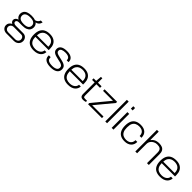

<svg xmlns="http://www.w3.org/2000/svg" viewBox="448 -2542 4543 4543"><g transform="rotate(45 2719.5 -270.0)"><path d="M173 183Q131 183 97.5 166Q64 149 45 118.5Q26 88 26 49Q26 6 50.5 -27Q75 -60 113 -75Q86 -87 72 -110Q58 -133 58 -158Q58 -190 82 -216.5Q106 -243 146 -251Q110 -273 91.5 -305.5Q73 -338 73 -376Q73 -422 96 -459Q119 -496 170 -517Q221 -538 302 -538Q342 -538 374 -533Q406 -528 431 -518Q472 -528 497.5 -552Q523 -576 532 -610H593Q591 -584 577 -558.5Q563 -533 538.5 -515Q514 -497 478 -492Q507 -468 519.5 -438.5Q532 -409 532 -376Q532 -330 509.5 -293Q487 -256 437 -234.5Q387 -213 305 -213H195Q164 -213 142.5 -200Q121 -187 121 -159Q121 -132 144 -118Q167 -104 202 -104H449Q509 -104 546 -64.5Q583 -25 583 34Q583 76 562 110Q541 144 505 163.5Q469 183 422 183ZM183 133H421Q449 133 471.5 120.5Q494 108 507 87Q520 66 520 42Q520 1 497.5 -24Q475 -49 439 -49H181Q143 -49 116 -22.5Q89 4 89 42Q89 83 116 108Q143 133 183 133ZM303 -264Q391 -264 430.5 -294Q470 -324 470 -376Q470 -427 430.5 -457Q391 -487 303 -487Q215 -487 175 -457Q135 -427 135 -376Q135 -343 151.5 -317.5Q168 -292 205 -278Q242 -264 303 -264Z M909 12Q826 12 768.5 -17.5Q711 -47 681 -108.5Q651 -170 651 -263Q651 -356 681 -417Q711 -478 769 -508Q827 -538 912 -538Q997 -538 1052 -507Q1107 -476 1133.5 -421.5Q1160 -367 1160 -295V-246H715Q716 -171 741 -125.5Q766 -80 810 -60Q854 -40 913 -40Q961 -40 995 -52.5Q1029 -65 1051 -84.5Q1073 -104 1084 -128Q1095 -152 1096 -175H1155Q1154 -142 1140 -109Q1126 -76 1097.5 -48.5Q1069 -21 1022 -4.5Q975 12 909 12ZM716 -297H1097Q1097 -351 1082 -387.5Q1067 -424 1040.5 -445.5Q1014 -467 979.5 -476.5Q945 -486 907 -486Q852 -486 810 -466Q768 -446 743.5 -404.5Q719 -363 716 -297Z M1479 12Q1425 12 1382 2.5Q1339 -7 1309.5 -26.5Q1280 -46 1264.5 -75Q1249 -104 1249 -143Q1249 -148 1249.5 -153Q1250 -158 1251 -162H1312Q1311 -158 1311 -154Q1311 -150 1311 -147Q1311 -104 1334.5 -80.5Q1358 -57 1397.5 -48.5Q1437 -40 1483 -40Q1528 -40 1564.5 -50Q1601 -60 1622.5 -81.5Q1644 -103 1644 -137Q1644 -178 1621 -198.5Q1598 -219 1558.5 -229.5Q1519 -240 1469 -250Q1427 -259 1390.5 -269.5Q1354 -280 1327 -296.5Q1300 -313 1285.5 -337.5Q1271 -362 1271 -399Q1271 -430 1283.5 -455.5Q1296 -481 1322 -499.5Q1348 -518 1389 -528Q1430 -538 1486 -538Q1542 -538 1581.5 -526.5Q1621 -515 1645.5 -494.5Q1670 -474 1681.5 -448Q1693 -422 1693 -393Q1693 -390 1693 -386.5Q1693 -383 1692 -377H1632V-387Q1632 -419 1615.5 -441Q1599 -463 1566 -474.5Q1533 -486 1484 -486Q1453 -486 1425.5 -481.5Q1398 -477 1377 -467.5Q1356 -458 1344.5 -442Q1333 -426 1333 -402Q1333 -369 1355 -351.5Q1377 -334 1413 -324.5Q1449 -315 1489 -306Q1530 -297 1568.5 -287Q1607 -277 1638 -261.5Q1669 -246 1687.5 -218.5Q1706 -191 1706 -147Q1706 -107 1690 -77Q1674 -47 1644.5 -27.5Q1615 -8 1573 2Q1531 12 1479 12Z M2060 12Q1977 12 1919.5 -17.5Q1862 -47 1832 -108.5Q1802 -170 1802 -263Q1802 -356 1832 -417Q1862 -478 1920 -508Q1978 -538 2063 -538Q2148 -538 2203 -507Q2258 -476 2284.5 -421.5Q2311 -367 2311 -295V-246H1866Q1867 -171 1892 -125.5Q1917 -80 1961 -60Q2005 -40 2064 -40Q2112 -40 2146 -52.5Q2180 -65 2202 -84.5Q2224 -104 2235 -128Q2246 -152 2247 -175H2306Q2305 -142 2291 -109Q2277 -76 2248.5 -48.5Q2220 -21 2173 -4.5Q2126 12 2060 12ZM1867 -297H2248Q2248 -351 2233 -387.5Q2218 -424 2191.5 -445.5Q2165 -467 2130.5 -476.5Q2096 -486 2058 -486Q2003 -486 1961 -466Q1919 -446 1894.5 -404.5Q1870 -363 1867 -297Z M2564 12Q2531 12 2509.5 0.5Q2488 -11 2478.5 -33.5Q2469 -56 2469 -89V-474H2384V-526H2469L2482 -673H2529V-526H2650V-474H2529V-106Q2529 -72 2537.5 -56Q2546 -40 2581 -40H2650V-3Q2638 2 2623 5Q2608 8 2592.5 10Q2577 12 2564 12Z M2724 0V-41L3083 -474H2751V-526H3170V-487L2809 -52H3188V0Z M3300 0V-723H3360V0Z M3514 -642V-723H3574V-642ZM3514 0V-526H3574V0Z M3952 12Q3868 12 3812.5 -18.5Q3757 -49 3728.5 -110.5Q3700 -172 3700 -263Q3700 -354 3728 -415Q3756 -476 3813 -507Q3870 -538 3954 -538Q4009 -538 4051 -524Q4093 -510 4121.5 -483.5Q4150 -457 4164.5 -419Q4179 -381 4179 -332H4119Q4119 -387 4098 -420.5Q4077 -454 4040 -470Q4003 -486 3953 -486Q3900 -486 3856.5 -465.5Q3813 -445 3788.5 -399.5Q3764 -354 3764 -275V-251Q3764 -176 3788 -129.5Q3812 -83 3854.5 -61.5Q3897 -40 3953 -40Q4004 -40 4041 -57.5Q4078 -75 4099 -109Q4120 -143 4120 -193H4179Q4179 -148 4164.5 -110.5Q4150 -73 4121 -45.5Q4092 -18 4050 -3Q4008 12 3952 12Z M4305 0V-723H4365V-447H4372Q4398 -483 4430 -502.5Q4462 -522 4497.5 -530Q4533 -538 4569 -538Q4628 -538 4670 -520.5Q4712 -503 4734.5 -463.5Q4757 -424 4757 -358V0H4696V-350Q4696 -394 4685.5 -420.5Q4675 -447 4655.5 -461Q4636 -475 4609.5 -480Q4583 -485 4553 -485Q4507 -485 4463.5 -464Q4420 -443 4392.5 -403.5Q4365 -364 4365 -306V0Z M5136 12Q5053 12 4995.5 -17.5Q4938 -47 4908 -108.5Q4878 -170 4878 -263Q4878 -356 4908 -417Q4938 -478 4996 -508Q5054 -538 5139 -538Q5224 -538 5279 -507Q5334 -476 5360.5 -421.5Q5387 -367 5387 -295V-246H4942Q4943 -171 4968 -125.5Q4993 -80 5037 -60Q5081 -40 5140 -40Q5188 -40 5222 -52.5Q5256 -65 5278 -84.5Q5300 -104 5311 -128Q5322 -152 5323 -175H5382Q5381 -142 5367 -109Q5353 -76 5324.5 -48.5Q5296 -21 5249 -4.5Q5202 12 5136 12ZM4943 -297H5324Q5324 -351 5309 -387.5Q5294 -424 5267.5 -445.5Q5241 -467 5206.5 -476.5Q5172 -486 5134 -486Q5079 -486 5037 -466Q4995 -446 4970.5 -404.5Q4946 -363 4943 -297Z"/></g></svg>

Font: Archivo SemiExpanded ExtraLight
Style: Regular
Weight: 250
Width: 6
Designer: Hector Gatti
Foundry: Omnibus-Type
Version: Version 2.001